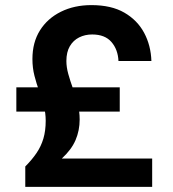

<svg xmlns="http://www.w3.org/2000/svg" viewBox="-20 -732 678 752"><path d="M79 0V-80Q105 -106 123 -132.5Q141 -159 150 -189.5Q159 -220 159 -259Q159 -289 151.5 -317.5Q144 -346 133.5 -375Q123 -404 115 -435Q107 -466 107 -501Q107 -566 136.5 -613Q166 -660 218.5 -686Q271 -712 338 -712Q416 -712 467 -682.5Q518 -653 544.5 -603.5Q571 -554 573 -493H444Q442 -538 416.5 -567.5Q391 -597 341 -597Q313 -597 290 -585.5Q267 -574 253.5 -551Q240 -528 240 -493Q240 -469 247.5 -442Q255 -415 265.5 -386Q276 -357 284 -326.5Q292 -296 292 -264Q292 -221 276 -183.5Q260 -146 222 -111H576V0ZM44 -295V-390H449V-295Z"/></svg>

Font: DM Sans 9pt ExtraBold
Style: Regular
Weight: 800
Version: Version 4.004;gftools[0.9.30]